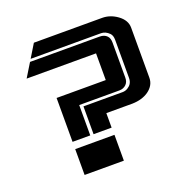

<svg xmlns="http://www.w3.org/2000/svg" viewBox="-110 -696 787 801"><g transform="rotate(-20 284.0 -295.5)"><path d="M351.1 -341.8V-460.4H43L80.1 -521H389.6Q409.7 -521 421.4 -508.8Q431.2 -498.5 431.2 -479.5V-323.2Q431.2 -304.7 420.4 -293.9Q408.2 -281.7 389.6 -281.7H211.4V-147H132.8V-341.8ZM307.1 -114.7V0H132.8V-114.7ZM399.4 -270.5Q412.6 -270.5 423.1 -277.1Q433.6 -283.7 438.5 -291.5Q445.3 -302.2 445.3 -316.4V-486.3Q445.3 -505.9 435.5 -515.6Q418.9 -532.2 399.4 -532.2H86.9L122.6 -590.8H425.8Q460.9 -590.8 492.2 -568.4Q525.4 -544.4 525.4 -511.2V-288.6Q525.4 -254.9 494.1 -232.4Q465.3 -212.4 421.9 -211.4H306.2V-147H226.1V-270.5Z"/></g></svg>

Font: Ebtekar Inline 2
Style: Inline-2
Weight: 500
Designer: Arman Khorramak
Foundry: Arman Khorramak
Version: Version 2.000